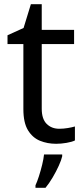

<svg xmlns="http://www.w3.org/2000/svg" viewBox="-20 -679 401 920"><path d="M264 -62Q284 -62 305 -65.5Q326 -69 339 -73V-6Q325 1 299 5.5Q273 10 249 10Q207 10 171.5 -4.5Q136 -19 114 -55Q92 -91 92 -156V-468H16V-510L93 -545L128 -659H180V-536H335V-468H180V-158Q180 -109 203.5 -85.5Q227 -62 264 -62ZM278 70Q274 88 261.5 115.5Q249 143 232.5 171Q216 199 198 221H150V209Q158 192 166.5 165.5Q175 139 182 110.5Q189 82 191 61H278Z"/></svg>

Font: Noto Sans Tangsa
Style: Regular
Weight: 400
Designer: David Williams
Foundry: Google LLC
Version: Version 1.504